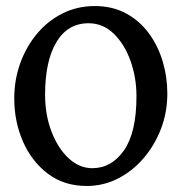

<svg xmlns="http://www.w3.org/2000/svg" viewBox="-20 -599 606 632"><path d="M265.6 13.2Q190.9 13.2 137.5 -27.3Q84 -67.9 55.4 -133.5Q26.9 -199.2 26.9 -274.9Q26.9 -335.9 46.6 -390.9Q66.4 -445.8 102.1 -488.3Q137.7 -530.8 186 -554.9Q234.4 -579.1 292 -579.1Q350.1 -579.1 394.8 -554.9Q439.5 -530.8 469.7 -489.7Q500 -448.7 515.4 -397.2Q530.8 -345.7 530.8 -290.5Q530.8 -229.5 509.8 -174.8Q488.8 -120.1 452.1 -77.6Q415.5 -35.2 367.7 -11Q319.8 13.2 265.6 13.2ZM283.7 -45.4Q347.2 -45.4 388.2 -104.2Q429.2 -163.1 429.2 -282.2Q429.2 -344.2 409.4 -399.2Q389.6 -454.1 354.2 -488.3Q318.8 -522.5 271.5 -522.5Q202.6 -522.5 165.5 -460Q128.4 -397.5 128.4 -287.6Q128.4 -220.7 149.7 -165.5Q170.9 -110.4 206.1 -77.9Q241.2 -45.4 283.7 -45.4Z"/></svg>

Font: Dai Banna SIL Medium
Style: Regular
Weight: 500
Designer: Victor Gaultney
Foundry: SIL International
Version: Version 4.000